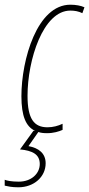

<svg xmlns="http://www.w3.org/2000/svg" viewBox="-61 -556 379 816"><path d="M139 10C167 10 189 3 205 -4V-30C186 -21 164 -15 141 -15C84 -15 56 -50 56 -149C56 -301 122 -511 238 -511C256 -511 273 -508 289 -500L298 -525C283 -532 261 -536 238 -536C97 -536 30 -303 30 -147C30 -63 49 -18 88 0H81L24 79C77 84 108 100 108 141C108 182 72 216 19 216C-12 216 -31 212 -41 208V233C-27 236 -12 240 17 240C84 240 133 195 133 138C133 96 104 73 60 65L102 5C113 9 125 10 139 10Z"/></svg>

Font: Noto Sans ExtraCondensed Thin
Style: Italic
Weight: 100
Width: 2
Italic angle: -12°
Designer: Monotype Design Team
Foundry: Monotype Imaging Inc.
Version: Version 2.013